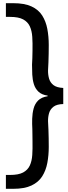

<svg xmlns="http://www.w3.org/2000/svg" viewBox="-20 -982 429 1205"><path d="M17 203V116H43Q96 116 125 100.5Q154 85 167 57Q180 29 182.5 -9.5Q185 -48 184 -95Q184 -119 183.5 -137Q183 -155 183 -172Q181 -203 182 -237Q183 -271 191 -301Q199 -331 219.5 -351.5Q240 -372 279 -378V-382Q242 -387 221.5 -406.5Q201 -426 192.5 -454Q184 -482 182.5 -514Q181 -546 181 -576Q182 -596 183 -617Q184 -638 184 -665Q185 -712 182.5 -750.5Q180 -789 167 -817Q154 -845 125 -860.5Q96 -876 43 -876H17V-962H63Q134 -962 178 -941.5Q222 -921 245 -884.5Q268 -848 277 -800.5Q286 -753 286 -699.5Q286 -646 284 -591Q282 -567 281.5 -540Q281 -513 288 -488.5Q295 -464 315.5 -448Q336 -432 377 -430V-329Q336 -328 315.5 -312Q295 -296 288 -272Q281 -248 281.5 -220.5Q282 -193 284 -169Q286 -114 286 -60.5Q286 -7 277 40.5Q268 88 245 124.5Q222 161 178 182Q134 203 63 203Z"/></svg>

Font: Matangi SemiBold
Style: Regular
Weight: 600
Designer: Prashant Pant
Foundry: The Graphic Ant
Version: Version 3.002